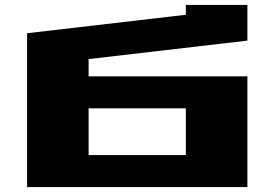

<svg xmlns="http://www.w3.org/2000/svg" viewBox="-20 -760 1115 780"><path d="M90 0V-625L735 -700V-740H985V-595L340 -520V-450H985V0ZM340 -130H735V-320H340Z"/></svg>

Font: Stalinist One
Style: Regular
Weight: 400
Designer: Jovanny Lemonad
Foundry: Alexey Maslov, Jovanny Lemonad
Version: Version 3.004